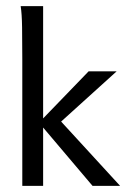

<svg xmlns="http://www.w3.org/2000/svg" viewBox="-20 -606 419 626"><path d="M281.7 0 111.3 -201.2 149.9 -241.7 371.6 0ZM52.7 0Q52.7 0 52.7 -25.1Q52.7 -50.3 52.7 -91.1Q52.7 -131.8 52.7 -179.9Q52.7 -228 52.7 -274.9Q52.7 -321.8 52.7 -358.6Q52.7 -395.5 52.7 -413.6Q52.7 -472.7 52 -517.3Q51.3 -562 47.4 -585.9H120.6V0ZM159.7 -191.9 102.5 -201.2 269 -373.5H360.4Z"/></svg>

Font: Harmattan
Style: Regular
Weight: 400
Designer: George W. Nuss III and SIL International
Foundry: SIL International
Version: Version 4.000